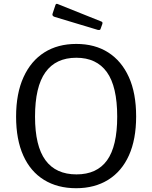

<svg xmlns="http://www.w3.org/2000/svg" viewBox="-20 -984 804 1014"><path d="M382 10Q284 10 212.5 -34Q141 -78 103 -162.5Q65 -247 65 -368Q65 -490 104 -576Q143 -662 214 -707Q285 -752 383 -752Q481 -752 551.5 -707Q622 -662 660.5 -577Q699 -492 699 -369Q699 -248 661 -163.5Q623 -79 551.5 -34.5Q480 10 382 10ZM384 -63Q492 -63 545.5 -137.5Q599 -212 599 -368Q599 -527 544.5 -603Q490 -679 383 -679Q275 -679 220 -602.5Q165 -526 165 -368Q165 -213 220 -138Q275 -63 384 -63ZM273 -958Q276 -966 284 -963L516 -870Q524 -867 520 -856L512 -834Q511 -828 507.5 -826.5Q504 -825 497 -826L268 -895Q253 -900 258 -913Z"/></svg>

Font: Libre Franklin Thin
Style: Regular
Weight: 400
Version: Version 3.000